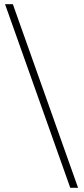

<svg xmlns="http://www.w3.org/2000/svg" viewBox="-20 -730 398 910"><path d="M313 160H350L41 -710H4Z"/></svg>

Font: Source Sans Pro Light
Style: Regular
Weight: 300
Designer: Paul D. Hunt
Foundry: Adobe Systems Incorporated
Version: Version 3.006;hotconv 1.0.111;makeotfexe 2.5.65597